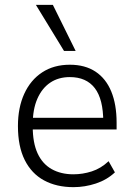

<svg xmlns="http://www.w3.org/2000/svg" viewBox="-20 -764 552 792"><path d="M283 8Q213 8 161.5 -20Q110 -48 82 -104Q54 -160 54 -244Q54 -320 80 -377Q106 -434 154 -465.5Q202 -497 268 -497Q331 -497 374 -468.5Q417 -440 439 -386.5Q461 -333 461 -258V-230H99V-278H423L406 -261Q406 -355 371 -400.5Q336 -446 268 -446Q221 -446 187 -423Q153 -400 134 -356.5Q115 -313 115 -251V-242Q115 -175 135 -131.5Q155 -88 193 -66.5Q231 -45 283 -45Q321 -45 358.5 -57Q396 -69 428 -99L454 -53Q421 -22 375.5 -7Q330 8 283 8ZM244 -554 128 -744H198L292 -554Z"/></svg>

Font: Nunito Sans 10pt SemiCondensed Light
Style: Regular
Weight: 300
Width: 4
Designer: Vernon Adams
Foundry: Vernon Adams
Version: Version 3.101;gftools[0.9.27]